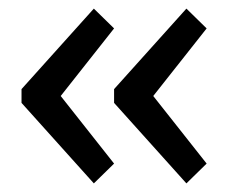

<svg xmlns="http://www.w3.org/2000/svg" viewBox="-20 -538 560 446"><path d="M121 -315 245 -158 198 -112 30 -299V-331L198 -518L245 -472ZM336 -315 460 -158 413 -112 245 -299V-331L413 -518L460 -472Z"/></svg>

Font: Glegoo
Style: Regular
Weight: 400
Version: Version 2.0.1; ttfautohint (v0.9) -r 48 -G 60